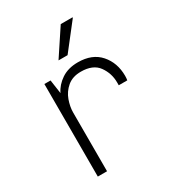

<svg xmlns="http://www.w3.org/2000/svg" viewBox="-175 -819 830 918"><g transform="rotate(-30 240.0 -360.0)"><path d="M447 -352Q447 -339 445 -328H398V-344Q398 -394 369 -434.5Q340 -475 273 -475Q227 -475 198 -450.5Q169 -426 156.5 -391Q144 -356 144 -324V0H93V-511H127L138 -435Q155 -471 192 -496Q229 -521 283 -521Q362 -521 404.5 -472.5Q447 -424 447 -352ZM369 -720V-717L258 -575H208L304 -720Z"/></g></svg>

Font: Chivo Thin
Style: Regular
Weight: 100
Designer: Hector Gatti
Foundry: Omnibus-Type
Version: Version 1.007